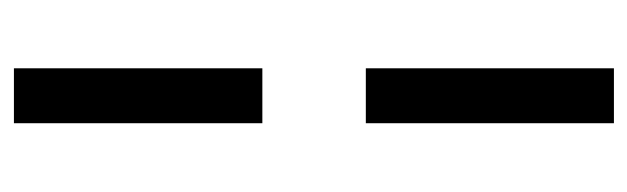

<svg xmlns="http://www.w3.org/2000/svg" viewBox="-338 -376 915 280"><g transform="rotate(90 120.0 -236.5)"><path d="M160.2 -673.8V-312H80.1V-673.8ZM160.2 -161.1V201.2H80.1V-161.1Z"/></g></svg>

Font: Linux Biolinum O
Style: Bold
Weight: 700
Designer: Philipp H. Poll
Foundry: Philipp H. Poll
Version: Version 1.3.2